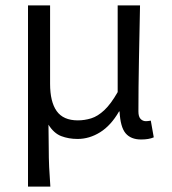

<svg xmlns="http://www.w3.org/2000/svg" viewBox="-20 -506 640 713"><path d="M84 187V-486H166V-195Q166 -128 190.5 -93.5Q215 -59 269 -59Q294 -59 318.5 -66.5Q343 -74 367.5 -97Q392 -120 417 -164V-486H500Q498 -388 496 -283.5Q494 -179 494 -92Q494 -73 502 -64.5Q510 -56 522 -56Q526 -56 529.5 -56.5Q533 -57 540 -58L551 4Q533 12 504 12Q466 12 446.5 -11Q427 -34 424 -92H422Q392 -40 352 -15Q312 10 268 10Q235 10 207.5 -0.5Q180 -11 160 -43Q161 7 161 44Q161 81 162.5 114Q164 147 167 187Z"/></svg>

Font: SauceCodePro NFM
Style: Regular
Weight: 400
Monospace: yes
Designer: Paul D. Hunt, Teo Tuominen
Foundry: Adobe
Version: Version 2.042;hotconv 1.1.0;makeotfexe 2.6.0;Nerd Fonts 3.3.